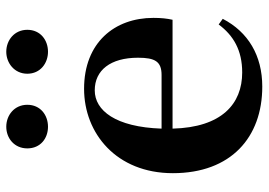

<svg xmlns="http://www.w3.org/2000/svg" viewBox="-142 -698 856 612"><g transform="rotate(-90 286.0 -392.0)"><path d="M188 -667C225 -667 258 -691 258 -733C258 -774 225 -800 188 -800C151 -800 119 -774 119 -733C119 -691 151 -667 188 -667ZM427 -667C464 -667 497 -691 497 -733C497 -774 464 -800 427 -800C391 -800 357 -774 357 -733C357 -691 391 -667 427 -667ZM316 16C415 16 490 -29 532 -110L514 -123C479 -76 432 -48 361 -48C261 -48 186 -113 182 -270H529C533 -288 535 -306 535 -331C535 -455 456 -552 309 -552C167 -552 40 -449 40 -269C40 -84 154 16 316 16ZM182 -305C187 -452 240 -518 304 -518C368 -518 408 -468 408 -380C408 -326 396 -305 353 -305Z"/></g></svg>

Font: Noto Serif CJK TC
Style: Bold
Weight: 700
Designer: Ryoko NISHIZUKA 西塚涼子 (kana & ideographs); Frank Grießhammer (Latin, Greek & Cyrillic); Wenlong ZHANG 张文龙 (bopomofo); San
Foundry: Adobe
Version: Version 2.001;hotconv 1.1.0;makeotfexe 2.6.0